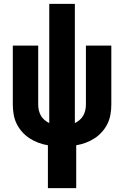

<svg xmlns="http://www.w3.org/2000/svg" viewBox="-20 -755 640 990"><path d="M227 215V-6Q202 -10 178 -19Q154 -28 133 -41.5Q112 -55 94.5 -74.5Q77 -94 66 -116.5Q55 -139 50.5 -164.5Q46 -190 46 -215V-520H177V-215Q177 -200 180.5 -185.5Q184 -171 191 -158.5Q198 -146 209.5 -136.5Q221 -127 234 -120V-735H366V-120Q379 -127 390.5 -136.5Q402 -146 409 -158.5Q416 -171 419.5 -185.5Q423 -200 423 -215V-520H554V-215Q554 -190 549.5 -164.5Q545 -139 534 -116.5Q523 -94 505.5 -74.5Q488 -55 467 -41.5Q446 -28 422 -19Q398 -10 373 -6V215Z"/></svg>

Font: Iosevka Custom Heavy Extended
Style: Regular
Weight: 900
Width: 7
Monospace: yes
Designer: Belleve Invis
Foundry: Belleve Invis
Version: Version 11.2.4; ttfautohint (v1.8.4)